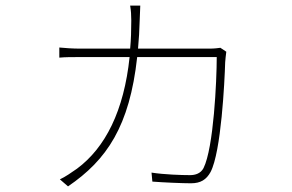

<svg xmlns="http://www.w3.org/2000/svg" viewBox="-20 -617 1040 683"><path d="M764 -447C755 -446 745 -444 723 -444H471C474 -476 476 -510 477 -547C478 -567 478 -577 479 -597H443C446 -578 447 -564 447 -544C447 -509 446 -476 443 -444H268C237 -444 213 -446 191 -448V-412C214 -414 233 -414 269 -414H441C421 -223 355 -92 254 -17C237 -5 211 13 193 21L222 46C360 -48 441 -168 468 -414H751C751 -330 740 -91 704 -19C694 0 675 6 656 6C626 6 564 4 519 -3L522 29C560 32 629 35 659 35C694 35 714 22 729 -5C767 -77 779 -328 781 -395C782 -407 783 -419 785 -433Z"/></svg>

Font: Source Han Sans CN ExtraLight
Style: Regular
Weight: 250
Designer: Ryoko NISHIZUKA (kana & ideographs); Paul D. Hunt (Latin, Greek & Cyrillic); Wenlong ZHANG (bopomofo); Sandoll Communica
Foundry: Adobe Systems Incorporated
Version: Version 1.004;PS 1.004;hotconv 16.6.51;makeotf.lib2.5.65220